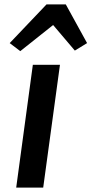

<svg xmlns="http://www.w3.org/2000/svg" viewBox="-20 -851 415 871"><path d="M53.5 0 129 -557H252L176 0ZM72 -619 24 -655.5 191 -831H278.5L375 -655.5L319.5 -621.5L221 -737.5Z"/></svg>

Font: Merriweather Sans Medium
Style: Italic
Weight: 500
Italic angle: -7.5°
Designer: Eben Sorkin
Foundry: Eben Sorkin
Version: Version 2.001